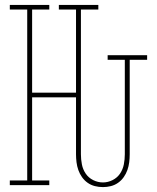

<svg xmlns="http://www.w3.org/2000/svg" viewBox="-20 -755 640 783"><path d="M400 8Q383 8 367 4Q351 0 337.5 -9.5Q324 -19 314.5 -32.5Q305 -46 299.5 -61.5Q294 -77 292 -93.5Q290 -110 290 -126V-358H111V-19H181V0H20V-19H91V-716H20V-735H181V-716H111V-377H290V-716H220V-735H381V-716H310V-126Q310 -105 314 -84.5Q318 -64 329.5 -47Q341 -30 360 -20.5Q379 -11 400 -11Q420 -11 439 -20.5Q458 -30 469.5 -47Q481 -64 485 -84.5Q489 -105 489 -126V-511H419V-530H580V-511H509V-126Q509 -110 507 -93.5Q505 -77 499.5 -61.5Q494 -46 484.5 -32.5Q475 -19 461.5 -9.5Q448 0 432 4Q416 8 400 8Z"/></svg>

Font: Iosevka Curly Slab ThEx
Style: Regular
Weight: 100
Width: 7
Monospace: yes
Designer: Belleve Invis
Foundry: Belleve Invis
Version: Version 11.1.0; ttfautohint (v1.8.3)